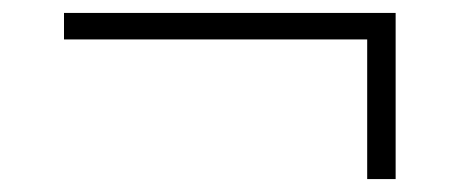

<svg xmlns="http://www.w3.org/2000/svg" viewBox="-20 -430 711 297"><path d="M548 -153V-369H79V-410H592V-153Z"/></svg>

Font: Nunito Sans 10pt SemiExpanded ExtraLight
Style: Regular
Weight: 250
Width: 6
Designer: Vernon Adams
Foundry: Vernon Adams
Version: Version 3.101;gftools[0.9.27]